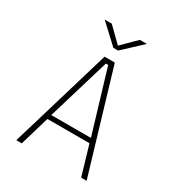

<svg xmlns="http://www.w3.org/2000/svg" viewBox="-207 -1024 1065 1154"><g transform="rotate(30 325.0 -447.0)"><path d="M570 0H532L472 -204H180L120 0H82L290.5 -700H361.5ZM318 -668 188.5 -236H463.5L334 -668ZM179.5 -893.5H228.5L326.5 -797.5L423.5 -893.5H472.5L342.5 -772.5H309.5Z"/></g></svg>

Font: Trispace Thin Thin
Style: Regular
Weight: 250
Version: Version 1.210